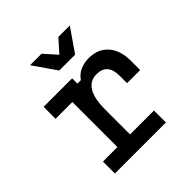

<svg xmlns="http://www.w3.org/2000/svg" viewBox="-215 -1010 1181 1181"><g transform="rotate(-45 375.0 -420.0)"><path d="M100 -600H348V-554H378Q398 -584 431.5 -600Q465 -616 508 -616Q588 -616 634 -564Q680 -512 680 -420V-340H566V-404Q566 -512 472 -512Q414 -512 385 -463.5Q356 -415 356 -320V-104H564V0H120V-104H246V-496H100ZM568 -840 464 -690H326L222 -840H322L428 -721H362L468 -840Z"/></g></svg>

Font: Martian Mono SemiExpanded
Style: Regular
Weight: 400
Width: 6
Monospace: yes
Designer: Roman Shamin
Foundry: Evil Martians
Version: Version 1.000